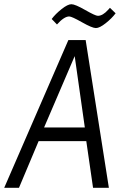

<svg xmlns="http://www.w3.org/2000/svg" viewBox="-89 -890 630 910"><path d="M181 -774 156 -800Q174 -824 203 -847Q232 -870 249.5 -870Q267 -870 315 -842.5Q363 -815 375 -815Q398 -815 424 -844L432 -853L459 -827Q441 -803 412 -780Q383 -757 365.5 -757Q348 -757 299.5 -784.5Q251 -812 239 -812Q227 -812 212.5 -802.5Q198 -793 181 -774ZM427 0H352L320 -221H94L1 0H-69L235 -700H317ZM313 -286 265 -624 120 -286Z"/></svg>

Font: Gudea
Style: Italic
Weight: 400
Version: Version 1.002